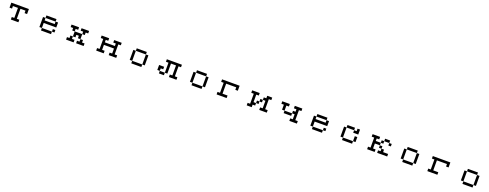

<svg xmlns="http://www.w3.org/2000/svg" viewBox="371 -3189 15257 5993"><g transform="rotate(20 8000.0 -192.0)"><path d="M167 -276.4V-442.4H750V-276.4H667V-359.4H500V-26.4H583V57.6H333V-26.4H417V-359.4H250V-276.4Z M1333 -276.4H1667V-359.4H1333ZM1250 -26.4V-359.4H1333V-442.4H1667V-359.4H1750V-192.4H1333V-26.4ZM1667 -26.4V57.6H1333V-26.4ZM1667 -26.4V-109.4H1750V-26.4Z M2500 -359.4V-442.4H2750V-359.4H2667V-276.4H2583V-359.4ZM2167 -359.4V-442.4H2417V-359.4H2333V-276.4H2250V-359.4ZM2167 -26.4H2250V-109.4H2333V-276.4H2583V-109.4H2500V-192.4H2417V-109.4H2333V-26.4H2417V57.6H2167ZM2583 -109.4H2667V-26.4H2750V57.6H2500V-26.4H2583Z M3167 -26.4H3250V-359.4H3167V-442.4H3417V-359.4H3333V-276.4H3667V-359.4H3583V-442.4H3833V-359.4H3750V-26.4H3833V57.6H3583V-26.4H3667V-192.4H3333V-26.4H3417V57.6H3167Z M4250 -26.4V-359.4H4333V-442.4H4667V-359.4H4750V-26.4H4667V-359.4H4333V-26.4H4667V57.6H4333V-26.4Z M5333 -359.4V-442.4H5833V-359.4H5750V-26.4H5833V57.6H5583V-26.4H5667V-359.4H5500V-26.4H5417V-359.4ZM5167 -26.4V-192.4H5333V-109.4H5250V-26.4H5417V57.6H5250V-26.4Z M6250 -26.4V-359.4H6333V-442.4H6667V-359.4H6750V-26.4H6667V-359.4H6333V-26.4H6667V57.6H6333V-26.4Z M7167 -26.4H7250V-359.4H7167V-442.4H7750V-276.4H7667V-359.4H7333V-26.4H7500V57.6H7167Z M8167 -26.4H8250V-359.4H8167V-442.4H8417V-359.4H8333V-109.4H8417V-26.4H8333V57.6H8167ZM8583 -276.4V-192.4H8500V-109.4H8417V-192.4H8500V-276.4ZM8583 -276.4V-359.4H8667V-442.4H8833V-359.4H8750V-26.4H8833V57.6H8583V-26.4H8667V-276.4Z M9583 -26.4H9667V-192.4H9583V-276.4H9667V-359.4H9583V-442.4H9833V-359.4H9750V-26.4H9833V57.6H9583ZM9167 -359.4V-442.4H9417V-359.4H9333V-192.4H9250V-359.4ZM9583 -192.4V-109.4H9333V-192.4Z M10333 -276.4H10667V-359.4H10333ZM10250 -26.4V-359.4H10333V-442.4H10667V-359.4H10750V-192.4H10333V-26.4ZM10667 -26.4V57.6H10333V-26.4ZM10667 -26.4V-109.4H10750V-26.4Z M11250 -26.4V-359.4H11333V-442.4H11583V-359.4H11667V-442.4H11750V-276.4H11583V-359.4H11333V-26.4H11667V-192.4H11750V-26.4H11667V57.6H11333V-26.4Z M12167 -26.4H12250V-359.4H12167V-442.4H12417V-359.4H12333V-276.4H12500V-192.4H12333V-26.4H12417V57.6H12167ZM12583 -109.4H12500V-192.4H12583ZM12583 -109.4H12667V-26.4H12833V57.6H12500V-26.4H12583ZM12750 -359.4H12583V-276.4H12500V-359.4H12583V-442.4H12750ZM12750 -359.4H12833V-276.4H12750Z M13250 -26.4V-359.4H13333V-442.4H13667V-359.4H13750V-26.4H13667V-359.4H13333V-26.4H13667V57.6H13333V-26.4Z M14167 -26.4H14250V-359.4H14167V-442.4H14750V-276.4H14667V-359.4H14333V-26.4H14500V57.6H14167Z M15250 -26.4V-359.4H15333V-442.4H15667V-359.4H15750V-26.4H15667V-359.4H15333V-26.4H15667V57.6H15333V-26.4Z"/></g></svg>

Font: KH Dot kagurazaka 12
Style: Regular
Weight: 400
Designer: Original version for X68000 by Keitarou Hiraki (http://hp.vector.co.jp/authors/VA000874/) / TrueType conversion by Homem
Version: Version 1.00.20150527